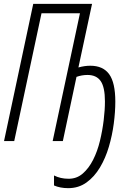

<svg xmlns="http://www.w3.org/2000/svg" viewBox="-20 -734 686 999"><path d="M335 245Q293 245 261 231V179Q295 196 335 196Q378 197 410 169.5Q442 142 464.5 97.5Q487 53 500 -1Q513 -55 519.5 -108.5Q526 -162 526 -206Q526 -280 504 -312Q482 -344 435 -344Q406 -344 378 -334L307 0H254L396 -665H196L54 0H1L153 -714H459L388 -383Q420 -392 450 -392Q516 -392 548 -348Q580 -304 580 -205Q580 -152 572 -91Q564 -30 546.5 29.5Q529 89 500 137.5Q471 186 430 215.5Q389 245 335 245Z"/></svg>

Font: Noto Sans ExtraCondensed Light
Style: Italic
Weight: 300
Width: 2
Italic angle: -12°
Designer: Monotype Design Team
Foundry: Monotype Imaging Inc.
Version: Version 2.013; ttfautohint (v1.8.4.7-5d5b)